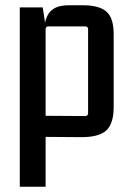

<svg xmlns="http://www.w3.org/2000/svg" viewBox="-20 -518 496 728"><path d="M153 190H55V-490H142L153 -418L148 -399Q148 -448 169.5 -473Q191 -498 240 -498H295Q356 -498 383.5 -474Q411 -450 411 -389V-112Q411 -48 382 -22.5Q353 3 284 2L153 1ZM153 -407V-67L142 -79L303 -78Q314 -78 314 -89V-407Q314 -418 303 -418H164Q153 -418 153 -407Z"/></svg>

Font: Gemunu Libre ExtraLight SemiBold
Style: Regular
Weight: 600
Version: Version 1.100